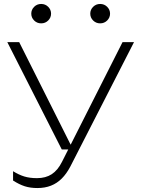

<svg xmlns="http://www.w3.org/2000/svg" viewBox="-20 -773 712 970"><path d="M169 177Q133 177 105 168Q77 159 46 139V92Q75 110 102.5 118.5Q130 127 167 127Q211 127 241.5 107Q272 87 293 45L599 -560H657L335 69Q316 105 292 129Q268 153 237.5 165Q207 177 169 177ZM292 -18 17 -560H77L349 -18ZM188 -655Q167 -655 152.5 -669.5Q138 -684 138 -704Q138 -724 152.5 -738.5Q167 -753 188 -753Q209 -753 223.5 -738.5Q238 -724 238 -704Q238 -684 223.5 -669.5Q209 -655 188 -655ZM486 -655Q465 -655 450.5 -669.5Q436 -684 436 -704Q436 -724 450.5 -738.5Q465 -753 486 -753Q507 -753 521.5 -738.5Q536 -724 536 -704Q536 -684 521.5 -669.5Q507 -655 486 -655Z"/></svg>

Font: Unbounded ExtraLight
Style: Regular
Weight: 250
Designer: Luke Prowse, Jean-Baptiste Morizot, Fátima Lázaro, Florian Runge
Foundry: NaN
Version: Version 1.701;gftools[0.9.28.dev5+ged2979d]